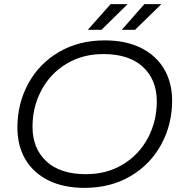

<svg xmlns="http://www.w3.org/2000/svg" viewBox="-20 -901 879 927"><path d="M64 -285Q64 -400 116 -496.5Q168 -593 264 -649.5Q360 -706 486 -706Q588 -706 661 -669.5Q734 -633 772.5 -567.5Q811 -502 811 -415Q811 -300 758.5 -203.5Q706 -107 610 -50.5Q514 6 388 6Q286 6 213 -30.5Q140 -67 102 -132.5Q64 -198 64 -285ZM737 -412Q737 -516 670 -578Q603 -640 479 -640Q378 -640 300 -592.5Q222 -545 179.5 -464.5Q137 -384 137 -289Q137 -184 204 -122Q271 -60 395 -60Q496 -60 574 -107.5Q652 -155 694.5 -235.5Q737 -316 737 -412ZM514 -881H596L470 -757H404ZM677 -881H759L632 -757H568Z"/></svg>

Font: Montserrat Alternates
Style: Italic
Weight: 400
Italic angle: -11.3°
Designer: Julieta Ulanovsky
Foundry: Julieta Ulanovsky
Version: Version 7.200